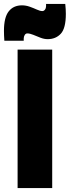

<svg xmlns="http://www.w3.org/2000/svg" viewBox="-67 -951 353 971"><path d="M22 0V-700H197V0ZM-45 -745Q-46 -759 -46.5 -771.5Q-47 -784 -47 -795Q-47 -863 -23 -893.5Q1 -924 44 -924Q64 -924 83.5 -917Q103 -910 119.5 -902.5Q136 -895 147 -895Q155 -895 160.5 -902.5Q166 -910 166 -920V-931H263Q266 -904 266 -881Q266 -808 240.5 -780.5Q215 -753 174 -753Q156 -753 137 -760.5Q118 -768 101 -775Q84 -782 71 -782Q63 -782 58 -774Q53 -766 53 -756V-745Z"/></svg>

Font: Georama ExtraCondensed Black
Style: Regular
Weight: 900
Width: 2
Designer: Jean-Baptiste Levee
Foundry: Production Type
Version: Version 1.000